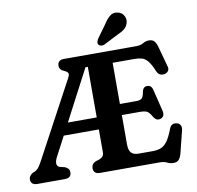

<svg xmlns="http://www.w3.org/2000/svg" viewBox="-100 -1016 1162 1134"><g transform="rotate(-10 481.0 -449.0)"><path d="M449.5 -119.5V-254H239L179 -140Q151.5 -88 184 -76L213.5 -69Q225.5 -64 232.8 -55.8Q240 -47.5 240 -34.5Q240 0 200 0H36.5Q-3 0 -3 -34.5Q-3 -54.5 21 -69.5L36.5 -76Q49 -82.5 58.2 -95.2Q67.5 -108 78 -127L323.5 -584Q334.5 -604 330 -613.2Q325.5 -622.5 308.5 -629.5Q280 -641 280 -665.5Q280 -700 319.5 -700H751.5Q778.5 -700 795.2 -710.2Q812 -720.5 831 -720.5Q852.5 -720.5 863.2 -708.8Q874 -697 881 -671.5L914.5 -549Q919 -533 910.5 -522Q902 -511 887 -508.5Q874 -506 861.8 -511.5Q849.5 -517 841.5 -536Q824.5 -577.5 808.2 -597Q792 -616.5 773 -622Q754 -627.5 729 -627.5H598V-380.5H695Q722.5 -380.5 731.5 -391.5Q740.5 -402.5 744.5 -428.5Q750.5 -456.5 773.5 -457Q800 -458 807 -428.5L839 -298Q847.5 -262 819 -252.5Q795 -244.5 778 -271Q765 -295.5 751.8 -304.8Q738.5 -314 707 -314H598V-136.5Q598 -104.5 611.5 -88.5Q625 -72.5 656.5 -72.5H738.5Q768 -72.5 789.5 -80.5Q811 -88.5 828.5 -112.5Q846 -136.5 864 -184Q876 -216.5 907.5 -210Q923.5 -206.5 930.5 -193.8Q937.5 -181 932 -161.5L899.5 -31.5Q892.5 -6 881.8 5.8Q871 17.5 849 17.5Q830 17.5 813 8.8Q796 0 769.5 0H412.5Q373 0 373 -34.5Q373 -60.5 399 -72L421.5 -79Q434 -83.5 441.8 -92.5Q449.5 -101.5 449.5 -119.5ZM435.5 -629.5 276.5 -326H449.5V-629.5ZM593.5 -858.5Q612.5 -889 633 -905.2Q653.5 -921.5 681.5 -914Q705.5 -907.5 716 -887.2Q726.5 -867 720.5 -845.5Q714.5 -824.5 699 -811.2Q683.5 -798 654 -785.5L569 -742Q559.5 -738 549.8 -739.2Q540 -740.5 534.5 -747Q528.5 -755 530.8 -764Q533 -773 538.5 -782.5Z"/></g></svg>

Font: Fraunces 72pt S100 SemiBold
Style: Regular
Weight: 600
Version: Version 1.000; ttfautohint (v1.8.3)